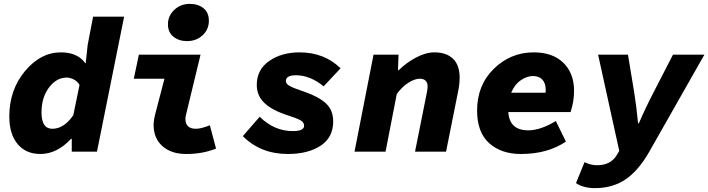

<svg xmlns="http://www.w3.org/2000/svg" viewBox="-20 -782 3652 990"><path d="M188 12Q114 12 71 -39Q28 -90 28 -182Q28 -318 108.5 -415Q189 -512 294 -512Q380 -512 420 -456H422L432 -550L460 -696H620L480 0H350V-66H346Q274 12 188 12ZM250 -118Q310 -118 358 -188L390 -344Q380 -362 361 -372Q342 -382 324 -382Q271 -382 232.5 -330.5Q194 -279 194 -202Q194 -118 250 -118Z M940 12Q863 12 817.5 -28.5Q772 -69 772 -138Q772 -163 782 -200L828 -376H670L696 -500H1014L940 -194Q936 -178 936 -170Q936 -118 990 -118Q1017 -118 1062 -136L1094 -16Q1026 12 940 12ZM944 -570Q903 -570 874.5 -592.5Q846 -615 846 -657Q846 -700 878.5 -731Q911 -762 958 -762Q1002 -762 1029.5 -739.5Q1057 -717 1057 -675Q1057 -630 1024.5 -600Q992 -570 944 -570Z M1464 12Q1324 12 1232 -80L1319 -180Q1394 -106 1490 -106Q1548 -106 1548 -134Q1548 -150 1531.5 -160.5Q1515 -171 1462 -188Q1384 -213 1344 -250.5Q1304 -288 1304 -344Q1304 -423 1368 -467.5Q1432 -512 1524 -512Q1652 -512 1736 -430L1649 -337Q1578 -394 1506 -394Q1454 -394 1454 -364Q1454 -350 1473 -339Q1492 -328 1552 -308Q1624 -283 1661 -248.5Q1698 -214 1698 -156Q1698 -73 1633 -30.5Q1568 12 1464 12Z M1808 0 1906 -500H2035L2032 -420H2036Q2074 -458 2124.5 -485Q2175 -512 2220 -512Q2282 -512 2316 -479Q2350 -446 2350 -382Q2350 -348 2342 -310L2280 0H2120L2178 -290Q2185 -322 2185 -335Q2185 -376 2144 -376Q2118 -376 2086 -355.5Q2054 -335 2026 -298L1968 0Z M2666 12Q2564 12 2502 -44Q2440 -100 2440 -212Q2440 -343 2526.5 -427.5Q2613 -512 2732 -512Q2830 -512 2885 -458Q2940 -404 2940 -314Q2940 -258 2922 -204H2601Q2607 -110 2704 -110Q2767 -110 2846 -158L2898 -52Q2804 12 2666 12ZM2616 -304H2793Q2794 -308 2794 -317Q2794 -353 2776.5 -371.5Q2759 -390 2728 -390Q2697 -390 2665 -368Q2633 -346 2616 -304Z M3048 188Q2987 188 2950 162L2994 54Q3026 70 3058 70Q3129 70 3160 18L3173 -4L3064 -500H3218L3250 -306Q3262 -232 3270 -146H3274Q3308 -225 3350 -306L3450 -500H3612L3328 0Q3272 98 3205.5 143Q3139 188 3048 188Z"/></svg>

Font: TypoPRO Source Code Pro
Style: Italic
Weight: 900
Italic angle: -11°
Monospace: yes
Designer: Paul D. Hunt, Teo Tuominen
Foundry: Adobe Systems Incorporated
Version: Version 1.030;PS 1.0;hotconv 1.0.84;makeotf.lib2.5.63406